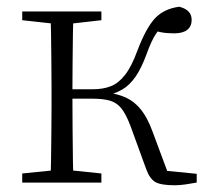

<svg xmlns="http://www.w3.org/2000/svg" viewBox="-20 -542 622 570"><path d="M46 0V-27L155 -38H175L281 -27V0ZM46 -482V-508H281V-482L175 -470H155ZM130 0Q131 -24 131.5 -64.5Q132 -105 132.5 -148.5Q133 -192 133 -226V-283Q133 -316 132.5 -359.5Q132 -403 131.5 -443.5Q131 -484 130 -508H198Q197 -484 196.5 -443Q196 -402 195.5 -356.5Q195 -311 195 -273V-254Q195 -206 195.5 -156.5Q196 -107 196.5 -65.5Q197 -24 198 0ZM414 -40 367 -169Q354 -203 340.5 -220Q327 -237 307 -243Q287 -249 256 -249H163V-277H255Q286 -277 309 -286Q332 -295 351.5 -320Q371 -345 388 -392Q414 -460 440.5 -488Q467 -516 512 -522Q549 -513 549 -483Q549 -464 536 -453.5Q523 -443 497 -443Q475 -443 459.5 -446Q444 -449 429 -453L474 -479Q455 -460 442 -440Q429 -420 415 -381Q400 -340 382.5 -314.5Q365 -289 342.5 -276Q320 -263 291 -257V-268Q329 -264 354.5 -252Q380 -240 399 -216Q418 -192 433 -151L484 -14L442 -38L564 -26V0Q548 3 530.5 5.5Q513 8 499 8Q457 8 440.5 -2Q424 -12 414 -40Z"/></svg>

Font: Early Summer Mincho VF
Style: Regular
Weight: 250
Designer: GuiWonder
Version: Version 1.002